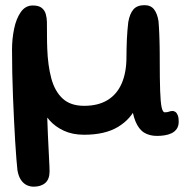

<svg xmlns="http://www.w3.org/2000/svg" viewBox="-20 -476 695 725"><path d="M106.8 228.9Q93.8 228.9 81.2 223.1Q68.6 217.2 59.2 203.5Q49.7 189.7 45.8 166.2Q44.1 151.7 41.9 124.1Q39.8 96.5 37.4 59.6Q35.1 22.8 33.1 -20.1Q31 -63 29.1 -109Q27.2 -155.1 26.3 -200.8Q25.4 -246.4 25.4 -288.4Q25.4 -329.1 33.3 -367.4Q41.2 -405.6 58.6 -430.5Q76 -455.3 103.7 -455.3Q126.6 -455.3 137.9 -445.9Q149.2 -436.6 153 -422.4Q156.8 -408.2 157.1 -393.9Q157.3 -384.1 157.3 -371.1Q157.2 -358.1 157.4 -344Q157.6 -330 157.7 -316.7Q157.9 -303.3 158.4 -292.4Q160.7 -228.5 173.8 -179.8Q187 -131.1 216.7 -103.7Q246.4 -76.4 297.7 -76.4Q350.4 -76.4 386 -98Q421.6 -119.7 439.5 -160.9Q457.5 -202.1 457.5 -260.3Q457.5 -277.3 458 -294.2Q458.4 -311.2 459.1 -327.8Q459.8 -344.4 461.2 -360.6Q462.6 -376.8 464.3 -392.2Q469.9 -424.5 483.9 -440.5Q497.8 -456.5 525.7 -456.5Q549.2 -456.5 561.6 -440.7Q574 -424.8 578.5 -396.3Q579.4 -384.7 580.2 -372.9Q580.9 -361.1 581.4 -349Q581.9 -336.9 582.2 -324.8Q582.6 -312.8 582.8 -300.5Q583 -288.2 583.1 -275.7Q583.2 -263.1 583.2 -250.6Q583.2 -177.1 584.7 -133.5Q586.2 -90 590.3 -71Q594.4 -51.9 602.2 -51.9Q612.2 -51.9 618.2 -54.4Q624.2 -56.9 632.2 -56.9Q637.2 -56.9 642.5 -53.2Q647.7 -49.4 651.2 -40.8Q654.8 -32.2 654.8 -17.2Q654.8 0.2 647.2 10.9Q639.6 21.6 627.4 27.3Q615.1 33.1 600.8 35.1Q586.4 37.2 573.1 37.2Q544.1 37.2 524 24.6Q503.9 12 491.7 -17.4Q479.5 -46.8 474.2 -98.3L496.4 -76.4Q474.6 -26.4 425.6 3.2Q376.6 32.8 297.6 32.8Q253.8 32.8 221.1 17.6Q188.4 2.4 167.2 -21.6Q145.9 -45.6 135.8 -71.9L157.2 -83.5Q157.8 -50.9 158.8 -21.7Q159.8 7.6 160.9 33.4Q162 59.2 163.2 80.8Q164.3 102.4 165.1 120Q165.9 137.6 166.6 150.2Q167.2 162.9 167.2 170.7Q167.2 200.6 151 214.8Q134.8 228.9 106.8 228.9Z"/></svg>

Font: Gluten Thin
Style: Regular
Weight: 100
Designer: Tyler Finck
Foundry: Etcetera Type Company
Version: Version 1.300